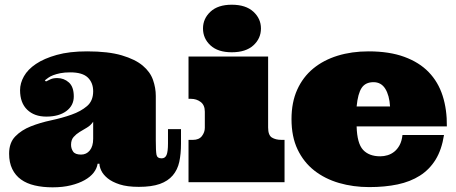

<svg xmlns="http://www.w3.org/2000/svg" viewBox="-20 -780 1954 822"><path d="M280.8 -470.2Q255.9 -470.2 238 -466.6Q220.2 -462.9 207.5 -458Q194.8 -453.1 186.5 -447Q178.2 -440.9 171.9 -436L176.8 -431.2Q186 -436 197 -440.9Q208 -445.8 225.1 -445.8Q253.9 -445.8 274.9 -427Q295.9 -408.2 295.9 -367.2Q295.9 -328.1 263.9 -304.4Q231.9 -280.8 178.2 -280.8Q127 -280.8 96.4 -310.3Q65.9 -339.8 65.9 -394Q65.9 -423.8 82.5 -453.4Q99.1 -482.9 134 -506.3Q168.9 -529.8 222.9 -544.9Q276.9 -560.1 353 -560.1Q443.8 -560.1 501.5 -543Q559.1 -525.9 591.1 -499Q623 -472.2 635 -438Q647 -403.8 647 -369.1V-178.2Q647 -133.8 649.9 -117.9Q652.8 -102.1 671.9 -102.1Q687 -102.1 693.1 -116.5Q699.2 -130.9 699.2 -166V-227.1H754.9V-165Q754.9 -121.1 747.6 -87.2Q740.2 -53.2 719.7 -29.1Q699.2 -4.9 664.1 7.6Q628.9 20 574.2 20Q524.9 20 492.4 9.5Q460 -1 440.9 -16.6Q421.9 -32.2 413.8 -49.1Q405.8 -65.9 405.8 -79.1H397.9Q395 -59.1 381.1 -41Q367.2 -22.9 342.5 -9Q317.9 4.9 283.4 13.4Q249 22 205.1 22Q163.1 22 128.7 13.9Q94.2 5.9 70.1 -11.5Q45.9 -28.8 32.5 -56.4Q19 -84 19 -122.1Q19 -168.9 45.4 -196Q71.8 -223.1 111.8 -239Q151.9 -254.9 199 -264.9Q246.1 -274.9 286.1 -289.1Q326.2 -303.2 352.5 -325.7Q378.9 -348.1 378.9 -389.2Q378.9 -425.8 356 -448Q333 -470.2 280.8 -470.2ZM378.9 -258.8Q368.2 -243.2 352.1 -233.6Q335.9 -224.1 321 -215.1Q306.2 -206.1 295.2 -193.6Q284.2 -181.2 284.2 -160.2Q284.2 -144 293 -131.1Q301.8 -118.2 327.1 -118.2Q350.1 -118.2 364.5 -136Q378.9 -153.8 378.9 -186Z M1127.9 -538.1V-233.9Q1127.9 -201.2 1144 -191.2Q1160.2 -181.2 1185.1 -181.2H1198.2V0H787.1V-181.2H806.2Q832 -181.2 844.5 -197.5Q856.9 -213.9 856.9 -232.9V-301.8Q856.9 -330.1 839.1 -343.5Q821.3 -356.9 797.9 -356.9H787.1V-538.1ZM849.1 -658.2Q849.1 -700.2 881.1 -730Q913.1 -759.8 972.2 -759.8Q1032.2 -759.8 1064.7 -730Q1097.2 -700.2 1097.2 -658.2Q1097.2 -615.2 1064.7 -585.7Q1032.2 -556.2 972.2 -556.2Q913.1 -556.2 881.1 -585.7Q849.1 -615.2 849.1 -658.2Z M1506.8 -238.8Q1508.8 -166 1534.4 -138.4Q1560.1 -110.8 1607.9 -110.8Q1624 -110.8 1639.4 -115.5Q1654.8 -120.1 1668 -130.6Q1681.2 -141.1 1690.7 -158.4Q1700.2 -175.8 1703.1 -202.1H1880.9Q1871.1 -139.2 1845 -96.7Q1818.8 -54.2 1777.8 -28.1Q1736.8 -2 1682.4 9.5Q1627.9 21 1561 21Q1492.2 21 1431.6 3.4Q1371.1 -14.2 1325.4 -50Q1279.8 -85.9 1253.9 -140.4Q1228 -194.8 1228 -270Q1228 -341.8 1252.4 -396Q1276.9 -450.2 1321 -486.6Q1365.2 -522.9 1425.5 -541.5Q1485.8 -560.1 1558.1 -560.1Q1647 -560.1 1710.9 -536.6Q1774.9 -513.2 1815.4 -471.2Q1856 -429.2 1875 -370.1Q1894 -311 1893.1 -238.8ZM1579.1 -428.2Q1544.9 -428.2 1528.6 -404.1Q1512.2 -379.9 1506.8 -324.2H1649.9Q1647 -372.1 1629.4 -400.1Q1611.8 -428.2 1579.1 -428.2Z"/></svg>

Font: Ultra
Style: Regular
Weight: 400
Designer: Astigmatic (AOETI)
Foundry: Astigmatic (AOETI)
Version: Version 1.001